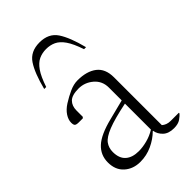

<svg xmlns="http://www.w3.org/2000/svg" viewBox="-216 -790 883 883"><g transform="rotate(-45 226.0 -348.5)"><path d="M156 10Q110 10 79 -17.5Q48 -45 48 -94Q48 -142 82.5 -174Q117 -206 197 -226L295 -251V-334Q295 -377 264 -403.5Q233 -430 193 -430Q150 -430 132.5 -412.5Q115 -395 115 -365V-324L110 -319H84Q68 -319 63 -324Q58 -329 58 -343Q58 -362 71 -382Q84 -402 109 -418Q136 -435 163.5 -447.5Q191 -460 216 -460Q276 -460 310.5 -433.5Q345 -407 345 -351V-40Q353 -33 363.5 -29Q374 -25 388 -25H440L441 -24V-22Q434 -12 418 -1Q402 10 375 10Q340 10 321 -8Q302 -26 298 -50H296Q270 -24 233.5 -7Q197 10 156 10ZM98 -112Q98 -71 121 -50.5Q144 -30 186 -30Q211 -30 240 -37.5Q269 -45 295 -61V-230Q212 -213 169.5 -196Q127 -179 112.5 -159Q98 -139 98 -112ZM80 -540Q101 -623 129 -665Q157 -707 216 -707Q275 -707 303 -665Q331 -623 352 -540H339Q322 -591 303.5 -617.5Q285 -644 263.5 -654Q242 -664 216 -664Q190 -664 168.5 -654Q147 -644 128.5 -617.5Q110 -591 93 -540Z"/></g></svg>

Font: Spectral ExtraLight
Style: Regular
Weight: 275
Designer: Jean-Baptiste Levee
Foundry: Production Type
Version: Version 2.001